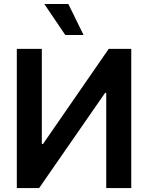

<svg xmlns="http://www.w3.org/2000/svg" viewBox="-20 -955 752 975"><path d="M192.4 -707V-223.6H198.2L532.2 -707H646.5V0H519.5V-483.4H513.7L178.7 0H65.4V-707ZM205.1 -934.6H327.1L404.3 -777.3H311.5Z"/></svg>

Font: Pretendard Std SemiBold
Style: Regular
Weight: 600
Designer: Base glyphs from Inter by Rasmus Andersson; Hangeul glyphs from Noto Sans CJK(Source Han Sans) by Jang Soo-young and Kan
Foundry: Kil Hyung-jin
Version: Version 1.309